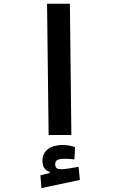

<svg xmlns="http://www.w3.org/2000/svg" viewBox="-20 -713 626 1014"><path d="M236.8 0H356.9L349.1 -693.4H228.5ZM198.7 280.3 401.9 237.3 395 168C365.7 173.3 324.2 180.7 304.2 180.7C282.2 180.7 271.5 175.3 271.5 154.3C271.5 131.8 287.1 125.5 327.1 125.5C338.4 125.5 357.9 127 373 128.9L376.5 64.5C360.4 58.1 335.9 52.7 311.5 52.7C248.5 52.7 204.1 81.1 204.1 136.7C204.1 168 217.8 187 242.2 194.8V200.7L193.4 212.9Z"/></svg>

Font: Cascadia Code PL SemiBold
Style: Regular
Weight: 600
Monospace: yes
Designer: Aaron Bell
Foundry: Saja Typeworks
Version: Version 2404.023